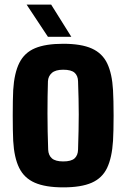

<svg xmlns="http://www.w3.org/2000/svg" viewBox="-20 -799 545 829"><path d="M253 10Q176.5 10 130.5 -10Q84.5 -30 62.8 -74.2Q41 -118.5 37 -191Q36 -210 35.5 -239.2Q35 -268.5 35 -301.2Q35 -334 35.5 -363Q36 -392 37 -410Q41.5 -483.5 63.5 -527.5Q85.5 -571.5 131.2 -590.8Q177 -610 253 -610Q331 -610 376.5 -589.5Q422 -569 443 -525Q464 -481 468 -410Q469 -391 469.8 -361.5Q470.5 -332 470.5 -299.5Q470.5 -267 469.8 -238Q469 -209 468 -191Q463.5 -118.5 442.5 -74.2Q421.5 -30 376 -10Q330.5 10 253 10ZM253 -102Q287.5 -102 302 -115.2Q316.5 -128.5 317 -153Q318.5 -197.5 319.2 -234.2Q320 -271 320 -304.8Q320 -338.5 319.2 -373.2Q318.5 -408 317 -448Q316.5 -472 302 -485Q287.5 -498 253 -498Q219.5 -498 203.8 -484Q188 -470 187 -448Q186 -417.5 185.5 -382.2Q185 -347 185 -309Q185 -271 185.8 -231.8Q186.5 -192.5 188 -153Q189 -128.5 204.2 -115.2Q219.5 -102 253 -102ZM187 -640 95 -779H201L288 -640Z"/></svg>

Font: Big Shoulders Text Thin Black
Style: Regular
Weight: 900
Version: Version 2.002